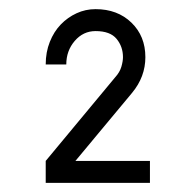

<svg xmlns="http://www.w3.org/2000/svg" viewBox="-20 -825 428 420"><path d="M308 -425H80V-473L232 -656Q242 -667 245.5 -679Q249 -691 249 -700Q249 -723 235 -740Q221 -757 189 -757Q162 -757 143.5 -735.5Q125 -714 125 -684H80Q80 -711 89 -733.5Q98 -756 113 -771.5Q128 -787 147.5 -796Q167 -805 189 -805Q237 -805 267.5 -775.5Q298 -746 298 -700Q298 -657 269 -622L145 -473H308Z"/></svg>

Font: Gauge
Style: Regular
Weight: 400
Designer: Daniel Pimley
Foundry: Daniel Pimley
Version: Version 2.0